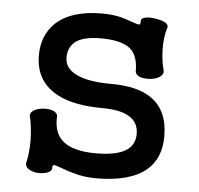

<svg xmlns="http://www.w3.org/2000/svg" viewBox="-45 -585 673 649"><g transform="rotate(5 291.5 -260.5)"><path d="M276.4 -539.1Q169.9 -539.1 117.2 -488.3Q75.2 -446.3 75.2 -379.9Q75.2 -289.1 154.3 -249Q210.9 -220.7 302.7 -220.7Q368.2 -220.7 398.4 -200.2Q427.7 -181.6 427.7 -143.6Q427.7 -105.5 397.5 -86.9Q365.2 -66.4 295.9 -66.4Q222.7 -66.4 187.5 -92.8Q151.4 -120.1 154.3 -177.7Q155.3 -190.4 139.6 -197.3Q125 -203.1 104.5 -201.2Q83 -199.2 71.3 -190.4Q58.6 -180.7 64.5 -165Q71.3 -132.8 72.3 -90.8Q72.3 -47.9 65.4 -19.5Q60.5 -3.9 73.2 5.9Q85 14.6 104.5 16.6Q123 17.6 137.7 12.7Q153.3 6.8 153.3 -2.9Q152.3 -13.7 159.2 -14.6Q164.1 -14.6 181.6 -7.8Q210 2.9 229.5 7.8Q264.6 17.6 303.7 17.6Q418.9 17.6 473.6 -28.3Q521.5 -68.4 521.5 -143.6Q521.5 -229.5 466.8 -269.5Q418.9 -304.7 327.1 -304.7Q243.2 -304.7 204.1 -327.1Q168.9 -345.7 168.9 -380.9Q168.9 -418 197.3 -437.5Q224.6 -455.1 278.3 -455.1Q347.7 -455.1 377.9 -431.6Q405.3 -409.2 406.2 -358.4Q404.3 -344.7 420.9 -336.9Q435.5 -331.1 457 -333Q477.5 -335 490.2 -343.8Q503.9 -354.5 499 -368.2Q491.2 -397.5 490.2 -434.6Q489.3 -477.5 499 -507.8Q503.9 -518.6 491.2 -527.3Q479.5 -534.2 459 -537.1Q439.5 -541 423.8 -538.1Q408.2 -535.2 408.2 -525.4Q409.2 -513.7 403.3 -512.7Q398.4 -512.7 381.8 -518.6Q357.4 -527.3 339.8 -532.2Q309.6 -539.1 276.4 -539.1Z"/></g></svg>

Font: Gungsuh
Style: Regular
Weight: 400
Version: Version 2.21